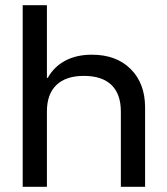

<svg xmlns="http://www.w3.org/2000/svg" viewBox="-20 -720 643 740"><path d="M67.5 0V-700H160.8V-420H164.2Q188.3 -463.3 231.7 -486.2Q275 -509.2 334.2 -509.2Q428.3 -509.2 483.8 -453.8Q539.2 -398.3 539.2 -305.8V0H445.8V-290Q445.8 -357.5 409.6 -392.5Q373.3 -427.5 303.3 -427.5Q234.2 -427.5 197.5 -392.5Q160.8 -357.5 160.8 -290V0Z"/></svg>

Font: Funnel Display
Style: Regular
Weight: 400
Designer: NORD ID, Kristian Moeller
Foundry: Dicotype
Version: Version 1.000